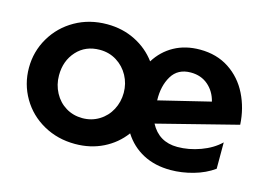

<svg xmlns="http://www.w3.org/2000/svg" viewBox="-77 -670 1164 830"><g transform="rotate(15 505.0 -255.0)"><path d="M740 -90Q657 -90 619 -162L978 -253Q974 -326 943.5 -387.5Q913 -449 857.5 -485.5Q802 -522 727 -522Q662 -522 612 -494.5Q562 -467 531 -417Q494 -467 437 -495.5Q380 -524 311 -524Q232 -524 168.5 -488Q105 -452 68.5 -390Q32 -328 32 -255Q32 -182 68 -120.5Q104 -59 167.5 -23.5Q231 12 309 12Q378 12 434.5 -16Q491 -44 528 -94Q561 -42 614 -14Q667 14 737 14Q787 14 838.5 -0.5Q890 -15 929 -43V-161Q895 -128 843 -109Q791 -90 740 -90ZM456 -256Q456 -215 437.5 -180Q419 -145 385.5 -124.5Q352 -104 311 -104Q270 -104 237 -124Q204 -144 185 -179.5Q166 -215 166 -257Q166 -322 205.5 -365.5Q245 -409 309 -409Q351 -409 384.5 -388Q418 -367 437 -332Q456 -297 456 -256ZM714 -416Q760 -416 791.5 -389Q823 -362 834 -318L604 -262Q602 -326 629 -371Q656 -416 714 -416Z"/></g></svg>

Font: Geom SemiBold
Style: Bold
Weight: 600
Version: Version 1.102